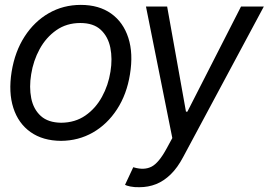

<svg xmlns="http://www.w3.org/2000/svg" viewBox="-20 -573 1115 797"><path d="M233.4 11.7Q157.7 11.2 106.9 -24.7Q56.2 -60.5 35.4 -125Q14.6 -189.5 28.3 -275.4Q42 -359.4 82.3 -421.6Q122.6 -483.9 182.6 -518.3Q242.7 -552.7 315.4 -552.7Q390.6 -552.7 441.2 -516.8Q491.7 -481 512.7 -416Q533.7 -351.1 519.5 -264.6Q506.3 -181.6 465.8 -119.4Q425.3 -57.1 365.5 -22.9Q305.7 11.2 233.4 11.7ZM234.4 -63.5Q292 -64 334.5 -93.5Q377 -123 403.3 -171.1Q429.7 -219.2 438.5 -275.4Q447.3 -329.1 438 -375Q428.7 -420.9 398.4 -449.2Q368.2 -477.5 313.5 -477.5Q256.3 -477.5 213.6 -447.5Q170.9 -417.5 144.5 -369.1Q118.2 -320.8 109.4 -264.6Q100.6 -211.4 109.6 -165.5Q118.7 -119.6 149.2 -91.8Q179.7 -64 234.4 -63.5ZM558.6 204.1Q537.6 204.6 521.2 201.2Q504.9 197.8 499 194.3L533.2 121.1L536.6 122.1Q578.6 134.3 608.9 118.9Q639.2 103.5 671.9 43L695.3 0L585.9 -545.9H673.8L752 -109.4H757.8L980.5 -545.9H1075.2L740.2 79.1Q717.3 122.6 689 150.4Q660.6 178.2 628.2 191.2Q595.7 204.1 558.6 204.1Z"/></svg>

Font: Inter Tight
Style: Italic
Weight: 400
Italic angle: -9.39999°
Designer: Rasmus Andersson
Foundry: rsms
Version: Version 3.002